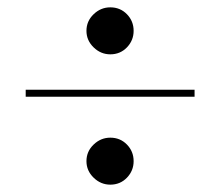

<svg xmlns="http://www.w3.org/2000/svg" viewBox="-20 -639 600 523"><path d="M280.5 -491Q254.5 -491 235 -510Q215.5 -529 215.5 -555Q215.5 -581.5 235 -600.2Q254.5 -619 280.5 -619Q307.5 -619 325.8 -600.2Q344 -581.5 344 -555Q344 -529 325.8 -510Q307.5 -491 280.5 -491ZM50 -375.5V-394.5H510V-375.5ZM280.5 -136Q254.5 -136 235 -155Q215.5 -174 215.5 -200Q215.5 -226.5 235 -245.2Q254.5 -264 280.5 -264Q307.5 -264 325.8 -245.2Q344 -226.5 344 -200Q344 -174 325.8 -155Q307.5 -136 280.5 -136Z"/></svg>

Font: Bodoni Moda Medium
Style: Regular
Weight: 500
Designer: Owen Earl
Foundry: indestructible type
Version: Version 2.005